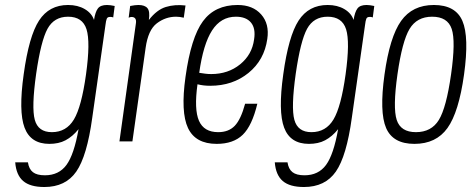

<svg xmlns="http://www.w3.org/2000/svg" viewBox="-20 -567 1890 770"><path d="M440 -543Q430 -545 423 -546Q416 -547 409 -547Q383 -547 372.5 -533Q362 -519 357 -487Q348 -514 320 -530.5Q292 -547 253 -547Q177 -547 136.5 -484.5Q96 -422 75 -269Q54 -120 78.5 -55Q103 10 178 10Q196 10 212.5 6.5Q229 3 243 -4.5Q257 -12 270 -23Q283 -34 295 -49Q277 53 246.5 94.5Q216 136 160 136Q128 136 112 123.5Q96 111 92 84H41Q45 135 73 159Q101 183 158 183Q243 183 286 121Q329 59 350 -95L403 -467Q405 -484 408 -491.5Q411 -499 420 -499Q423 -499 426 -499Q429 -499 434 -497ZM125 -271Q144 -403 170.5 -451.5Q197 -500 253 -500Q311 -500 327 -449.5Q343 -399 325 -269Q307 -139 276.5 -88Q246 -37 188 -37Q133 -37 119.5 -86.5Q106 -136 125 -271Z M577 -487Q582 -521 571.5 -534Q561 -547 535 -547Q528 -547 520.5 -546Q513 -545 502 -543L496 -496Q503 -499 507 -499Q518 -499 522.5 -492.5Q527 -486 525 -473L459 0H511L564 -375Q574 -447 609 -473.5Q644 -500 686 -500Q693 -500 701 -499Q709 -498 717 -496L724 -545Q681 -550 645 -539Q609 -528 577 -487Z M724 -259Q704 -117 734 -53.5Q764 10 849 10Q916 10 953.5 -26.5Q991 -63 1012 -151H963Q946 -88 921.5 -62.5Q897 -37 855 -37Q798 -37 778 -82.5Q758 -128 772 -229Q784 -226 796.5 -224.5Q809 -223 823 -223Q913 -223 976.5 -274.5Q1040 -326 1052 -411Q1061 -471 1027.5 -509Q994 -547 933 -547Q842 -547 794 -482Q746 -417 724 -259ZM926 -500Q967 -500 986.5 -476.5Q1006 -453 999 -409Q991 -348 943 -309Q895 -270 827 -270Q815 -270 803 -271.5Q791 -273 779 -275Q795 -390 830.5 -445Q866 -500 926 -500Z M1481 -543Q1471 -545 1464 -546Q1457 -547 1450 -547Q1424 -547 1413.5 -533Q1403 -519 1398 -487Q1389 -514 1361 -530.5Q1333 -547 1294 -547Q1218 -547 1177.5 -484.5Q1137 -422 1116 -269Q1095 -120 1119.5 -55Q1144 10 1219 10Q1237 10 1253.5 6.5Q1270 3 1284 -4.5Q1298 -12 1311 -23Q1324 -34 1336 -49Q1318 53 1287.5 94.5Q1257 136 1201 136Q1169 136 1153 123.5Q1137 111 1133 84H1082Q1086 135 1114 159Q1142 183 1199 183Q1284 183 1327 121Q1370 59 1391 -95L1444 -467Q1446 -484 1449 -491.5Q1452 -499 1461 -499Q1464 -499 1467 -499Q1470 -499 1475 -497ZM1166 -271Q1185 -403 1211.5 -451.5Q1238 -500 1294 -500Q1352 -500 1368 -449.5Q1384 -399 1366 -269Q1348 -139 1317.5 -88Q1287 -37 1229 -37Q1174 -37 1160.5 -86.5Q1147 -136 1166 -271Z M1522 -268Q1501 -117 1528.5 -53.5Q1556 10 1642 10Q1729 10 1774.5 -53.5Q1820 -117 1841 -268Q1862 -419 1834.5 -483Q1807 -547 1720 -547Q1634 -547 1588.5 -483Q1543 -419 1522 -268ZM1574 -269Q1593 -402 1622.5 -451Q1652 -500 1713 -500Q1775 -500 1791.5 -451Q1808 -402 1789 -269Q1770 -135 1740 -86Q1710 -37 1648 -37Q1587 -37 1571 -86Q1555 -135 1574 -269Z"/></svg>

Font: Secuela Light
Style: Italic
Weight: 300
Italic angle: -8°
Designer: Fernando Haro
Foundry: deFharo
Version: Version 1.708